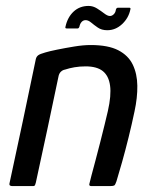

<svg xmlns="http://www.w3.org/2000/svg" viewBox="-20 -628 521 648"><path d="M21 0Q18 0 14.5 -1.5Q11 -3 12 -9Q35 -114 57 -219Q79 -324 101 -429Q103 -437 109 -441.5Q115 -446 133 -451Q146 -455 173 -460.5Q200 -466 230.5 -471Q261 -476 286 -476Q345 -476 379 -458.5Q413 -441 428 -410Q443 -379 443.5 -338.5Q444 -298 434 -252Q425 -209 414 -164.5Q403 -120 392 -81Q381 -42 373 -16Q369 -4 365.5 -2Q362 0 352 0H288Q279 0 282 -9Q283 -14 288.5 -35Q294 -56 302 -85.5Q310 -115 318 -147Q326 -179 333 -207Q340 -235 344 -253Q356 -306 351.5 -339Q347 -372 327 -388Q307 -404 269 -404Q249 -404 231.5 -401Q214 -398 199 -393Q192 -392 185.5 -386Q179 -380 177 -368Q159 -282 140 -192.5Q121 -103 101 -12Q100 -8 98.5 -4Q97 0 92 0ZM205 -532Q199 -532 201 -538Q208 -570 228.5 -589Q249 -608 279 -608Q294 -608 307.5 -599.5Q321 -591 332 -582.5Q343 -574 351 -574Q358 -574 364 -580Q370 -586 371 -595Q372 -599 374 -600.5Q376 -602 377 -602H416Q422 -602 420 -596Q414 -567 392 -546.5Q370 -526 342 -526Q323 -526 310 -535Q297 -544 287.5 -552Q278 -560 269 -560Q261 -560 255.5 -554Q250 -548 248 -538Q246 -532 242 -532Z"/></svg>

Font: Glory Thin Medium
Style: Italic
Weight: 500
Italic angle: -12°
Version: Version 1.011